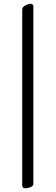

<svg xmlns="http://www.w3.org/2000/svg" viewBox="-20 -727 300 1036"><path d="M100 275V-676Q100 -690 118 -698.5Q136 -707 143.5 -707Q151 -707 155.5 -703Q160 -699 160 -694V265Q160 278 143 283.5Q126 289 117 289Q108 289 104 284.5Q100 280 100 275Z"/></svg>

Font: EB Garamond
Style: Regular
Weight: 400
Version: Version 0.012